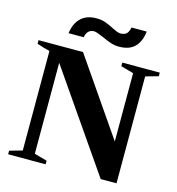

<svg xmlns="http://www.w3.org/2000/svg" viewBox="-129 -1026 1051 1138"><g transform="rotate(15 396.0 -457.5)"><path d="M323 -914Q354 -914 378 -905.5Q402 -897 429 -883Q443 -876 457 -870Q471 -864 482 -864Q503 -864 516.5 -873.5Q530 -883 537 -915H630Q624 -855 591 -820.5Q558 -786 493 -786Q468 -786 443.5 -794Q419 -802 387 -817Q370 -824 354 -830Q338 -836 329 -836Q308 -836 295 -823Q282 -810 278 -786H185Q194 -849 229 -881.5Q264 -914 323 -914ZM25 -22Q75 -37 103 -44V-655Q70 -662 24 -678V-700H297L616 -237V-656Q588 -663 538 -678V-700H768V-678Q718 -663 690 -656V0H593L177 -602V-44Q205 -37 255 -22V0H25Z"/></g></svg>

Font: Trirong Black
Style: Regular
Weight: 900
Designer: Katatrad Team
Foundry: CadsonDemak
Version: Version 1.001